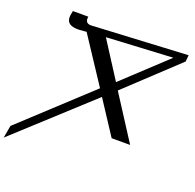

<svg xmlns="http://www.w3.org/2000/svg" viewBox="-235 -887 1337 1316"><g transform="rotate(20 433.5 -229.5)"><path d="M-73.2 258.8 -57.1 168 431.6 -284.7 212.9 -616.7 157.7 -612.3H150.4Q68.8 -612.3 68.8 -670.9L69.8 -685.5L75.7 -718.3H188L187 -703.6Q187 -668.5 226.1 -668.5Q376 -677.2 924.8 -705.1L920.4 -657.7L551.3 -312L758.3 9.8H623.5L464.4 -233.4ZM520 -361.8 832.5 -653.3 349.6 -627.4Z"/></g></svg>

Font: Kelvinch
Style: Bold Italic
Weight: 700
Italic angle: -10°
Designer: Paul James Miller
Foundry: High-Logic / Made with FontCreator
Version: Version 3.30 September 23, 2016